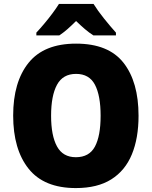

<svg xmlns="http://www.w3.org/2000/svg" viewBox="-20 -947 772 977"><path d="M685 -358Q685 -244 651 -161.5Q617 -79 546.5 -34.5Q476 10 366 10Q204 10 125.5 -88.5Q47 -187 47 -359Q47 -530 125.5 -627.5Q204 -725 367 -725Q532 -725 608.5 -627.5Q685 -530 685 -358ZM240 -358Q240 -257 270 -202Q300 -147 366 -147Q434 -147 463 -201Q492 -255 492 -358Q492 -461 463 -516Q434 -571 367 -571Q300 -571 270 -515.5Q240 -460 240 -358ZM456 -927Q477 -893 509.5 -852.5Q542 -812 570 -781V-767H455Q433 -781 412 -799Q391 -817 367 -840Q343 -816 323 -798.5Q303 -781 282 -767H165V-781Q182 -799 204 -825Q226 -851 246.5 -878.5Q267 -906 280 -927Z"/></svg>

Font: Noto Sans Ethiopic SemiCondensed Black
Style: Regular
Weight: 900
Width: 4
Designer: Monotype Design Team
Foundry: Monotype Imaging Inc.
Version: Version 2.102; ttfautohint (v1.8.4.7-5d5b)